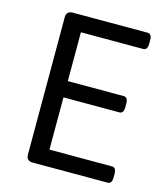

<svg xmlns="http://www.w3.org/2000/svg" viewBox="-106 -783 758 866"><g transform="rotate(15 273.0 -350.0)"><path d="M476 -700Q496 -700 496 -670V-654Q496 -624 476 -624H185V-396H446Q466 -396 466 -366V-350Q466 -320 446 -320H185V-76H477Q497 -76 497 -46V-30Q497 0 477 0H127Q97 0 97 -30V-670Q97 -700 127 -700Z"/></g></svg>

Font: Asap VF Beta
Style: Regular
Weight: 400
Designer: Pablo Cosgaya
Foundry: Pablo Cosgaya
Version: Version 1.007